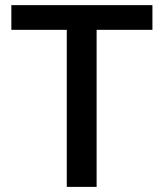

<svg xmlns="http://www.w3.org/2000/svg" viewBox="-20 -731 640 751"><path d="M576.2 -614.3H357.9V0H241.2V-614.3H24.4V-710.9H576.2Z"/></svg>

Font: Roboto Mono
Style: Regular
Weight: 500
Designer: Google
Version: Version 2.000986; 2015; ttfautohint (v1.3)